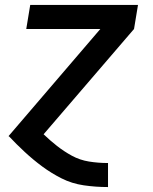

<svg xmlns="http://www.w3.org/2000/svg" viewBox="-20 -550 616 775"><path d="M415 205H416V108H415Q376 108 339 102Q302 96 270 78.5Q238 61 210 39Q182 17 156 -8L521 -433L537 -530H102L86 -433H385L14 0H16Q47 33 80.5 64Q114 95 150.5 122Q187 149 228.5 170Q270 191 318 198Q366 205 415 205Z"/></svg>

Font: Iosevka Sparkle Semibold
Style: Italic
Weight: 600
Italic angle: -9°
Designer: Belleve Invis
Foundry: Belleve Invis
Version: Version 4.5.0; ttfautohint (v1.8.3)